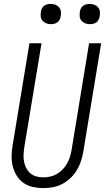

<svg xmlns="http://www.w3.org/2000/svg" viewBox="-20 -957 540 985"><path d="M202 8Q174 8 147.5 2Q121 -4 100 -19Q79 -34 65.5 -56Q52 -78 45.5 -104Q39 -130 39.5 -157.5Q40 -185 45 -213L131 -735H193L105 -204Q102 -185 101 -166Q100 -147 103 -129.5Q106 -112 114 -96Q122 -80 135 -68.5Q148 -57 165.5 -52Q183 -47 202 -47Q219 -47 237.5 -51Q256 -55 272 -64.5Q288 -74 301.5 -88Q315 -102 324 -118Q333 -134 338.5 -151.5Q344 -169 347 -186L437 -735H499L407 -177Q403 -153 395 -129Q387 -105 373.5 -83Q360 -61 341 -43Q322 -25 299 -13Q276 -1 251 3.5Q226 8 202 8ZM441 -833Q428 -833 417 -837.5Q406 -842 398 -851Q390 -860 389 -872.5Q388 -885 390 -898Q391 -906 395.5 -914.5Q400 -923 407.5 -928Q415 -933 423.5 -935Q432 -937 440 -937Q453 -937 464.5 -932.5Q476 -928 483.5 -919Q491 -910 492.5 -897.5Q494 -885 491 -872Q490 -864 485.5 -855.5Q481 -847 474 -842Q467 -837 458 -835Q449 -833 441 -833ZM241 -833Q228 -833 217 -837.5Q206 -842 198 -851Q190 -860 189 -872.5Q188 -885 190 -898Q191 -906 195.5 -914.5Q200 -923 207.5 -928Q215 -933 223.5 -935Q232 -937 240 -937Q253 -937 264.5 -932.5Q276 -928 283.5 -919Q291 -910 292.5 -897.5Q294 -885 291 -872Q290 -864 285.5 -855.5Q281 -847 274 -842Q267 -837 258 -835Q249 -833 241 -833Z"/></svg>

Font: Iosevka Curly Light
Style: Italic
Weight: 300
Italic angle: -9°
Monospace: yes
Designer: Belleve Invis
Foundry: Belleve Invis
Version: Version 22.1.2; ttfautohint (v1.8.4)